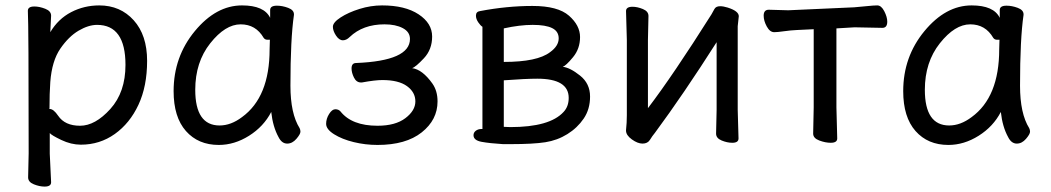

<svg xmlns="http://www.w3.org/2000/svg" viewBox="-20 -512 3885 710"><path d="M276 -47Q332 -47 388 -109Q444 -171 444 -272Q444 -420 339 -420Q307 -420 270.5 -398.5Q234 -377 203 -332Q172 -287 166 -209Q163 -167 163 -111L162 -110Q162 -109 164 -109Q178 -109 195 -84Q220 -47 276 -47ZM145 178Q126 178 105 169.5Q84 161 84 144L86 55Q86 -421 83 -472Q83 -488 107 -488Q126 -488 147.5 -479.5Q169 -471 169 -454L166 -393Q195 -442 243 -467Q291 -492 347 -492Q425 -492 474.5 -437Q524 -382 524 -287Q524 -193 492 -124.5Q460 -56 404.5 -16.5Q349 23 279 23Q243 23 206.5 5.5Q170 -12 164 -20V56L169 162Q169 178 145 178Z M792 -48Q834 -48 875 -79Q977 -153 977 -330L978 -365H969Q960 -365 955 -372Q926 -422 870 -422Q813 -422 757.5 -352Q702 -282 702 -180Q702 -48 792 -48ZM789 24Q713 24 667.5 -27.5Q622 -79 622 -175Q622 -302 700.5 -397Q779 -492 875 -492Q957 -492 979 -446V-475Q979 -491 1004 -491Q1024 -491 1045.5 -483Q1067 -475 1067 -459V-457Q1054 -368 1054 -195Q1054 -92 1088 -38Q1091 -32 1091 -25Q1091 -16 1076 1.5Q1061 19 1042 19Q1022 19 1010 -5Q989 -43 983 -98Q955 -44 901 -10Q847 24 789 24Z M1376 24Q1331 24 1288 13.5Q1245 3 1215.5 -15.5Q1186 -34 1186 -54Q1186 -73 1197 -90.5Q1208 -108 1220 -108Q1232 -108 1239 -100Q1281 -47 1376 -47Q1442 -47 1479 -75Q1516 -103 1516 -137Q1516 -171 1485 -193.5Q1454 -216 1394 -216Q1367 -216 1318 -207H1315Q1298 -207 1289 -225Q1280 -243 1280 -259Q1280 -279 1297 -279Q1496 -287 1496 -368Q1496 -394 1469.5 -408Q1443 -422 1402 -422Q1322 -422 1273 -375Q1261 -363 1248 -363Q1234 -363 1222.5 -380.5Q1211 -398 1211 -413Q1211 -429 1239.5 -447.5Q1268 -466 1309.5 -479Q1351 -492 1393 -492Q1478 -492 1528 -459Q1578 -426 1578 -377Q1578 -329 1547.5 -296.5Q1517 -264 1504 -260Q1542 -255 1579 -203Q1598 -176 1598 -137Q1598 -69 1539.5 -22.5Q1481 24 1376 24Z M1867 -42Q2013 -42 2064 -98Q2083 -118 2083 -150Q2083 -221 1967 -221Q1924 -221 1843 -215V-43ZM1843 -283Q1967 -283 2014 -319Q2046 -342 2046 -370Q2046 -396 2022 -408Q1998 -420 1950 -420Q1902 -420 1843 -407ZM1868 21H1840Q1791 18 1761 12.5Q1731 7 1731 -12Q1731 -22 1739.5 -28.5Q1748 -35 1761 -35H1764V-413Q1757 -417 1748.5 -429.5Q1740 -442 1740 -454Q1740 -469 1755 -471Q1855 -490 1949 -490Q2043 -490 2084 -454Q2125 -418 2125 -375Q2125 -332 2099 -300.5Q2073 -269 2061 -265Q2088 -262 2125 -232.5Q2162 -203 2162 -155Q2162 -108 2138.5 -73.5Q2115 -39 2078 -16Q2041 7 1996.5 14Q1952 21 1868 21Z M2356 19Q2338 19 2316.5 3.5Q2295 -12 2295 -29V-31Q2298 -58 2298 -86V-364L2295 -471Q2295 -487 2319 -487Q2337 -487 2357.5 -478.5Q2378 -470 2378 -453L2376 -364V-112Q2469 -234 2611 -459Q2616 -467 2621.5 -478Q2627 -489 2643 -489Q2655 -489 2671 -484Q2712 -471 2712 -452L2708 -415V-106L2711 0Q2711 16 2688 16Q2669 16 2648.5 7.5Q2628 -1 2628 -18L2630 -106V-356Q2507 -163 2402 -21Q2392 -9 2383.5 5Q2375 19 2356 19Z M3052 16Q3032 16 3009.5 7.5Q2987 -1 2987 -18L2989 -115V-404L2927 -401Q2904 -400 2879.5 -396.5Q2855 -393 2843 -393Q2827 -393 2815.5 -414Q2804 -435 2804 -454Q2804 -476 2823 -476L2895 -474L3139 -485Q3163 -487 3187.5 -489.5Q3212 -492 3224 -492Q3239 -492 3250 -470.5Q3261 -449 3261 -432Q3261 -409 3243 -409L3140 -411L3073 -407V-115L3076 0Q3076 16 3052 16Z M3490 -48Q3532 -48 3573 -79Q3675 -153 3675 -330L3676 -365H3667Q3658 -365 3653 -372Q3624 -422 3568 -422Q3511 -422 3455.5 -352Q3400 -282 3400 -180Q3400 -48 3490 -48ZM3487 24Q3411 24 3365.5 -27.5Q3320 -79 3320 -175Q3320 -302 3398.5 -397Q3477 -492 3573 -492Q3655 -492 3677 -446V-475Q3677 -491 3702 -491Q3722 -491 3743.5 -483Q3765 -475 3765 -459V-457Q3752 -368 3752 -195Q3752 -92 3786 -38Q3789 -32 3789 -25Q3789 -16 3774 1.5Q3759 19 3740 19Q3720 19 3708 -5Q3687 -43 3681 -98Q3653 -44 3599 -10Q3545 24 3487 24Z"/></svg>

Font: LXGW WenKai Lite
Style: Bold
Weight: 700
Designer: LXGW / Fontworks Inc.
Foundry: LXGW / Fontworks Inc.
Version: Version 1.330;April 28, 2024